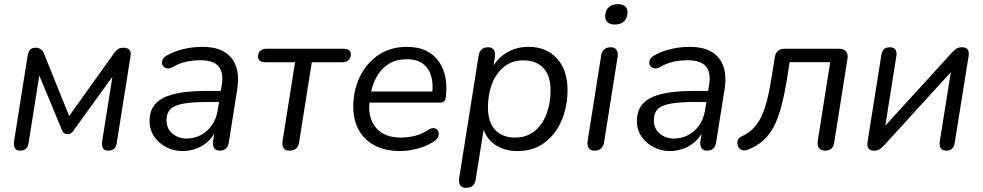

<svg xmlns="http://www.w3.org/2000/svg" viewBox="-20 -722 4754 929"><path d="M78.4 6.9Q59 6.9 52.2 -5Q45.4 -16.9 47.8 -36.8L114.2 -455.6Q115.7 -463.4 119.1 -471.4Q122.5 -479.4 130.2 -485.2Q137.9 -490.9 152.4 -490.9Q164.5 -490.9 172 -487.1Q179.6 -483.2 184.7 -476.6Q189.8 -470.1 193.2 -461.8L314.6 -160.8L533.7 -467.1Q541.1 -476.9 550 -483.9Q559 -490.9 577.4 -490.9Q597.2 -490.9 606.2 -481.3Q615.1 -471.6 611.7 -451.2L544.8 -29.5Q539 6.9 504 6.9Q486.1 6.9 478.6 -4.7Q471.1 -16.4 474 -36.8L530.6 -393.2H554.5L335 -89.2Q331 -83.1 324.4 -78.1Q317.8 -73 306.7 -73Q295.6 -73 289.4 -78.6Q283.3 -84.2 279.8 -92.6L154.9 -393.2H175.8L118.2 -29.5Q112.4 6.9 78.4 6.9Z M863.2 8.9Q820.9 8.9 784.4 -10Q748 -28.9 725.7 -61.8Q703.5 -94.8 703.5 -137.3Q703.5 -213.8 769.2 -247.9Q834.9 -282 978.5 -282H1059L1050.7 -228.6H989.8Q912.8 -228.6 868.2 -220.7Q823.7 -212.9 804.7 -193.9Q785.7 -174.9 785.7 -142.1Q785.7 -98.1 815.1 -74.9Q844.4 -51.6 883.2 -51.6Q919.4 -51.6 951 -68Q982.5 -84.4 1004.8 -115.5Q1027 -146.6 1033.6 -190.1L1053.1 -311.7Q1062.7 -369.8 1038.1 -400.1Q1013.5 -430.4 950.1 -430.4Q913.3 -430.4 880 -423.2Q846.6 -415.9 814.1 -396.6Q800.9 -389.7 789.9 -391.1Q778.9 -392.5 771.8 -399.5Q764.7 -406.6 763.7 -416.6Q762.7 -426.6 768.7 -436.9Q774.8 -447.2 789.9 -455Q828.2 -476.2 872.3 -485.7Q916.5 -495.3 958.6 -495.3Q1027 -495.3 1067.5 -469.7Q1108 -444.2 1123 -398.2Q1137.9 -352.1 1127.9 -290.3L1087.1 -33.3Q1081.3 6.9 1042.9 6.9Q1024.9 6.9 1016.5 -5Q1008 -16.9 1010.9 -38.7L1023.5 -119.8L1032.1 -110.4Q1018.7 -69.8 992.1 -43.2Q965.5 -16.7 931.9 -3.9Q898.3 8.9 863.2 8.9Z M1379.7 6.9Q1360.8 6.9 1352.3 -5.4Q1343.8 -17.8 1347.2 -40.1L1407.7 -420.7H1266Q1228.6 -420.7 1228.6 -448Q1228.6 -467 1240 -476.7Q1251.5 -486.3 1269.9 -486.3H1640Q1677.5 -486.3 1677.5 -459.6Q1677.5 -441.1 1666.3 -430.9Q1655.2 -420.7 1635.7 -420.7H1488.7L1427.2 -33.3Q1424.3 -13.4 1412.4 -3.2Q1400.6 6.9 1379.7 6.9Z M1914.8 8.9Q1845.6 8.9 1794.8 -17.2Q1744 -43.4 1716.7 -91.6Q1689.3 -139.7 1689.3 -205.6Q1689.3 -285 1720.9 -350.5Q1752.5 -416.1 1810.8 -455.7Q1869.2 -495.3 1948.7 -495.3Q2006 -495.3 2044.6 -475.1Q2083.2 -454.9 2105.9 -420.7Q2128.6 -386.5 2135.8 -343.1Q2143 -299.7 2137.4 -254.3Q2135.4 -237 2128.6 -231.3Q2121.7 -225.5 2107.3 -225.5H1751.7L1759.5 -279H2088.3L2070.3 -265.6Q2077.3 -313 2067 -351.1Q2056.7 -389.3 2027.9 -412.2Q1999.2 -435.2 1947.7 -435.2Q1893.6 -435.2 1857.5 -410.7Q1821.4 -386.2 1801.3 -348.3Q1781.1 -310.5 1774 -269.2L1770.1 -245.1Q1755.9 -159.9 1795.9 -108.1Q1835.9 -56.4 1918.9 -56.4Q1955.3 -56.4 1988.9 -65Q2022.5 -73.6 2052.7 -93.9Q2066.4 -102.8 2076.9 -102.4Q2087.4 -101.9 2094.1 -95.6Q2100.7 -89.3 2102.5 -79.8Q2104.2 -70.2 2099.6 -59.4Q2094.9 -48.7 2083.2 -40.3Q2049.2 -16.2 2003.1 -3.7Q1956.9 8.9 1914.8 8.9Z M2235.2 186.9Q2216.3 186.9 2207.3 174.6Q2198.4 162.2 2201.8 139.9L2295.7 -452.1Q2302.4 -493.3 2342.2 -493.3Q2361.1 -493.3 2369.4 -480.9Q2377.7 -468.5 2374.3 -445.7L2362.1 -369.6L2355.3 -383.7Q2382.2 -436.4 2429.1 -465.8Q2476 -495.3 2538.3 -495.3Q2623.4 -495.3 2674.7 -439.3Q2726 -383.3 2726 -286.9Q2726 -206.6 2697.5 -139.4Q2669.1 -72.1 2614.6 -31.6Q2560.1 8.9 2482.1 8.9Q2423.4 8.9 2377.5 -20.4Q2331.7 -49.8 2314.7 -110.3H2322.6L2281.3 148.1Q2275 186.9 2235.2 186.9ZM2472.3 -56.4Q2527.9 -56.4 2566 -87.1Q2604.1 -117.9 2624 -169.8Q2644 -221.7 2644 -284.1Q2644 -355.8 2609.1 -392.9Q2574.2 -430 2512.6 -430Q2457.5 -430 2419.1 -399.2Q2380.8 -368.4 2360.9 -317Q2340.9 -265.7 2340.9 -202.2Q2340.9 -131 2375.8 -93.7Q2410.7 -56.4 2472.3 -56.4Z M2856.3 6.9Q2837.3 6.9 2828.6 -5.7Q2819.9 -18.3 2823.3 -40.6L2888.7 -453Q2895.4 -493.3 2935.2 -493.3Q2954.1 -493.3 2962.9 -480.9Q2971.6 -468.5 2968.2 -445.7L2902.8 -33.3Q2896.1 6.9 2856.3 6.9ZM2954.4 -603.3Q2931 -603.3 2919 -615Q2907 -626.8 2908.4 -647.8Q2910.3 -674.3 2926.5 -688.1Q2942.6 -701.9 2970.1 -701.9Q2993.5 -701.9 3005.7 -690.5Q3017.9 -679 3016.1 -657.5Q3014.2 -631.4 2998.3 -617.4Q2982.3 -603.3 2954.4 -603.3Z M3221.2 8.9Q3178.9 8.9 3142.4 -10Q3106 -28.9 3083.7 -61.8Q3061.5 -94.8 3061.5 -137.3Q3061.5 -213.8 3127.2 -247.9Q3192.9 -282 3336.5 -282H3417L3408.7 -228.6H3347.8Q3270.8 -228.6 3226.2 -220.7Q3181.7 -212.9 3162.7 -193.9Q3143.7 -174.9 3143.7 -142.1Q3143.7 -98.1 3173.1 -74.9Q3202.4 -51.6 3241.2 -51.6Q3277.4 -51.6 3309 -68Q3340.5 -84.4 3362.8 -115.5Q3385 -146.6 3391.6 -190.1L3411.1 -311.7Q3420.7 -369.8 3396.1 -400.1Q3371.5 -430.4 3308.1 -430.4Q3271.3 -430.4 3238 -423.2Q3204.6 -415.9 3172.1 -396.6Q3158.9 -389.7 3147.9 -391.1Q3136.9 -392.5 3129.8 -399.5Q3122.7 -406.6 3121.7 -416.6Q3120.7 -426.6 3126.7 -436.9Q3132.8 -447.2 3147.9 -455Q3186.2 -476.2 3230.3 -485.7Q3274.5 -495.3 3316.6 -495.3Q3385 -495.3 3425.5 -469.7Q3466 -444.2 3481 -398.2Q3495.9 -352.1 3485.9 -290.3L3445.1 -33.3Q3439.3 6.9 3400.9 6.9Q3382.9 6.9 3374.5 -5Q3366 -16.9 3368.9 -38.7L3381.5 -119.8L3390.1 -110.4Q3376.7 -69.8 3350.1 -43.2Q3323.5 -16.7 3289.9 -3.9Q3256.3 8.9 3221.2 8.9Z M3972.3 6.9Q3952.5 6.9 3943 -5.2Q3933.6 -17.3 3936.5 -38.7L3997 -421.2H3800.6L3790.6 -357.1Q3777 -270 3760.9 -208.9Q3744.9 -147.8 3722.6 -106.7Q3700.4 -65.6 3670.2 -39.8Q3640 -14.1 3598.1 2.5Q3583.5 7.9 3572.5 4.8Q3561.6 1.7 3555.2 -6.8Q3548.9 -15.3 3547.9 -26.3Q3546.9 -37.2 3552.1 -47.2Q3557.2 -57.1 3569.9 -63Q3600.2 -76.6 3622.3 -98Q3644.5 -119.4 3661.7 -153.5Q3678.8 -187.6 3691.7 -238.5Q3704.6 -289.4 3715.7 -361.9L3728.7 -444.1Q3735 -486.3 3777.7 -486.3H4038.6Q4062.4 -486.3 4073.4 -473.5Q4084.3 -460.6 4080.4 -436.8L4016 -30.4Q4010.2 6.9 3972.3 6.9Z M4208.9 6.9Q4193 6.9 4185.7 -0.2Q4178.4 -7.4 4177.3 -17.5Q4176.3 -27.6 4177.8 -36.5L4244.7 -457.3Q4250.5 -493.3 4285.5 -493.3Q4304.9 -493.3 4312.6 -481.6Q4320.4 -470 4317 -450.5L4257.8 -77.1H4229.9L4586.9 -468.5Q4594.7 -477.3 4605.7 -485.3Q4616.6 -493.3 4635 -493.3Q4650.4 -493.3 4657.7 -487.1Q4665 -480.8 4666.8 -471Q4668.5 -461.1 4666.6 -450.3L4599.2 -29.5Q4593.4 6.9 4559.4 6.9Q4539.5 6.9 4532 -4.7Q4524.5 -16.4 4526.9 -36.3L4586.5 -409.7H4614.4L4257.4 -18.3Q4249.6 -9.5 4238.2 -1.3Q4226.8 6.9 4208.9 6.9Z"/></svg>

Font: Nunito Variable Extra Light
Style: Italic
Weight: 200
Italic angle: -9°
Designer: Vernon Adams
Foundry: Vernon Adams
Version: Version 3.602